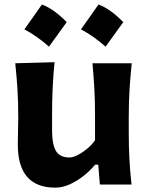

<svg xmlns="http://www.w3.org/2000/svg" viewBox="-20 -839 676 873"><path d="M231.4 14.2Q61 14.2 61 -181.6Q61 -217.8 62 -245.1Q63 -272.5 63 -301.3Q63 -377.4 59.3 -434.8Q55.7 -492.2 49.3 -551.3L228 -556.2Q222.2 -497.1 219.5 -439.9Q216.8 -382.8 216.8 -320.3V-243.7Q216.8 -183.1 234.1 -153.1Q251.5 -123 295.9 -123Q311.5 -123 332.8 -133.8Q354 -144.5 375.5 -162.1Q397 -179.7 412.1 -200.7V-320.3Q412.1 -382.8 408.9 -437.5Q405.8 -492.2 400.4 -551.3H579.1Q572.8 -492.2 569.1 -434.8Q565.4 -377.4 565.4 -301.3V-239.7Q565.4 -170.9 568.4 -115.2Q571.3 -59.6 578.1 0H434.1L426.8 -90.3H412.6Q390.6 -63.5 360.4 -39.6Q330.1 -15.6 296.9 -0.7Q263.7 14.2 231.4 14.2ZM427.8 -818.5Q457.9 -807.2 486.1 -786.3Q514.3 -765.3 540.6 -738.5Q500.3 -682.1 460.1 -626.8Q435.3 -648.8 407.7 -668.7Q380 -688.5 348.3 -705.7Q368.7 -734.7 388.6 -762.6Q408.5 -790.6 427.8 -818.5ZM170.5 -818.5Q200.6 -807.2 228.8 -786.3Q257 -765.3 283.3 -738.5Q243 -682.1 202.7 -626.8Q178 -648.8 150.4 -668.7Q122.7 -688.5 91 -705.7Q111.4 -734.7 131.3 -762.6Q151.2 -790.6 170.5 -818.5Z"/></svg>

Font: Pinar-DS2-FD Bold
Style: Regular
Weight: 700
Designer: Amin Abedi
Version: Version 3.000